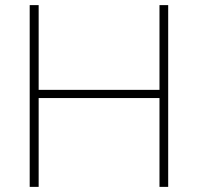

<svg xmlns="http://www.w3.org/2000/svg" viewBox="-20 -730 773 750"><path d="M637 -710V0H603V-347H131V0H96V-710H131V-379H603V-710Z"/></svg>

Font: Raleway ExtraLight
Style: Regular
Weight: 200
Designer: Matt McInerney, Pablo Impallari, Rodrigo Fuenzalida
Foundry: Matt McInerney, Pablo Impallari, Rodrigo Fuenzalida
Version: Version 4.026